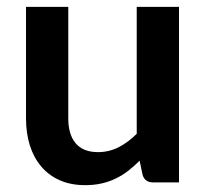

<svg xmlns="http://www.w3.org/2000/svg" viewBox="-20 -533 604 561"><path d="M179.5 -513V-187Q179.5 -140 201.2 -114.2Q223 -88.5 266.5 -88.5Q298.5 -88.5 326.5 -102.8Q354.5 -117 379.5 -142V-513H503V0H427.5Q403 0 396.5 -22.5L388 -63.5Q372 -47.5 355 -34.2Q338 -21 318.5 -11.5Q299 -2 277 3Q255 8 229 8Q187 8 154.8 -6.2Q122.5 -20.5 100.5 -46.5Q78.5 -72.5 67.2 -108.2Q56 -144 56 -187V-513Z"/></svg>

Font: Lato
Style: Bold
Weight: 700
Designer: Lukasz Dziedzic
Foundry: tyPoland Lukasz Dziedzic
Version: Version 2.007; 2014-02-27